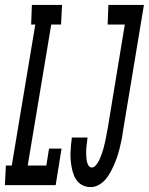

<svg xmlns="http://www.w3.org/2000/svg" viewBox="-54 -755 607 783"><path d="M-34 0 -30 -80H-6L90 -655H73L76 -735H199L195 -655H155L59 -80H135L146 -149H197L173 0ZM316 8Q300 8 286 2Q272 -4 262.5 -15Q253 -26 247.5 -40Q242 -54 239 -69Q236 -84 234.5 -99.5Q233 -115 233.5 -131Q234 -147 235.5 -162.5Q237 -178 239 -194H303Q302 -185 301 -177Q300 -169 299 -160.5Q298 -152 297.5 -143.5Q297 -135 297.5 -126.5Q298 -118 298.5 -110Q299 -102 301 -94Q303 -86 307.5 -79Q312 -72 320 -72Q329 -72 335.5 -79.5Q342 -87 346.5 -94.5Q351 -102 354.5 -110.5Q358 -119 361 -127.5Q364 -136 366.5 -144.5Q369 -153 371 -161.5Q373 -170 375 -178.5Q377 -187 378.5 -195.5Q380 -204 381.5 -212.5Q383 -221 385 -230L455 -655H385L388 -735H533L447 -217Q445 -200 441.5 -183.5Q438 -167 434 -150.5Q430 -134 424.5 -117.5Q419 -101 412 -85Q405 -69 396.5 -53Q388 -37 376.5 -23.5Q365 -10 349 -1Q333 8 316 8Z"/></svg>

Font: Iosevka Curly Slab MdObl
Style: Regular
Weight: 500
Italic angle: -9°
Monospace: yes
Designer: Belleve Invis
Foundry: Belleve Invis
Version: Version 11.0.0; ttfautohint (v1.8.3)